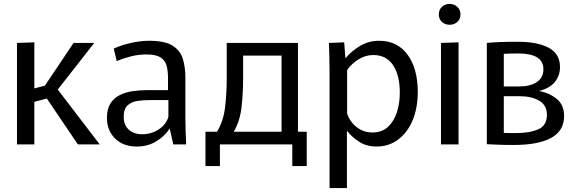

<svg xmlns="http://www.w3.org/2000/svg" viewBox="-20 -740 2949 984"><path d="M67 -520 156 -523V-287L210 -301L357 -520H463L276 -281L491 0H379L220 -235L156 -218V0H67Z M681 11Q611 11 569.5 -30.5Q528 -72 528 -136Q528 -181 545.5 -209Q563 -237 592.5 -252Q622 -267 658 -272.5Q694 -278 731 -278H841V-342Q841 -374 834.5 -401Q828 -428 804.5 -444.5Q781 -461 731 -461Q690 -461 650.5 -451Q611 -441 578 -427L563 -491Q602 -509 651 -520Q700 -531 745 -531Q825 -531 864.5 -506Q904 -481 917 -438.5Q930 -396 930 -344V-128Q930 -98 931.5 -63Q933 -28 934 0H868L850 -80H849Q822 -40 779 -14.5Q736 11 681 11ZM709 -52Q755 -52 793 -76.5Q831 -101 843 -141V-227H743Q716 -227 686 -223Q656 -219 635 -201Q614 -183 614 -141Q614 -99 640 -75.5Q666 -52 709 -52Z M1033 111V-65H1092Q1125 -118 1133.5 -190.5Q1142 -263 1142 -340V-520H1507V-65H1552V111H1478V0H1107V111ZM1226 -340Q1226 -263 1218 -191.5Q1210 -120 1178 -65H1423V-455H1226Z M1669 -365Q1669 -406 1668 -445.5Q1667 -485 1666 -520L1744 -523L1750 -443H1752Q1781 -478 1825 -504.5Q1869 -531 1923 -531Q2017 -531 2069 -459.5Q2121 -388 2121 -269Q2121 -185 2094 -122Q2067 -59 2019.5 -24Q1972 11 1911 11Q1857 11 1819 -14.5Q1781 -40 1760 -68H1758V224H1669ZM1889 -61Q1937 -61 1968 -89.5Q1999 -118 2014 -164.5Q2029 -211 2029 -265Q2029 -354 1994.5 -406Q1960 -458 1893 -458Q1852 -458 1815.5 -434.5Q1779 -411 1759 -381V-158Q1766 -135 1783.5 -112.5Q1801 -90 1828 -75.5Q1855 -61 1889 -61Z M2285 -613Q2261 -613 2245 -627.5Q2229 -642 2229 -666Q2229 -690 2245 -705Q2261 -720 2285 -720Q2307 -720 2323.5 -705Q2340 -690 2340 -666Q2340 -642 2323.5 -627.5Q2307 -613 2285 -613ZM2240 -520 2330 -523V0H2240Z M2612 3Q2565 3 2532 1.5Q2499 0 2475 -1V-520Q2506 -523 2543 -524.5Q2580 -526 2634 -526Q2735 -526 2792.5 -495Q2850 -464 2850 -396Q2850 -354 2824.5 -321Q2799 -288 2743 -274Q2797 -263 2834 -232.5Q2871 -202 2871 -145Q2871 -70 2805 -33.5Q2739 3 2612 3ZM2641 -297Q2699 -297 2732 -320Q2765 -343 2765 -385Q2765 -466 2636 -466Q2593 -466 2562 -464V-297ZM2626 -58Q2695 -58 2739 -77.5Q2783 -97 2783 -152Q2783 -200 2744 -223.5Q2705 -247 2642 -247H2562V-59Q2575 -58 2592.5 -58Q2610 -58 2626 -58Z"/></svg>

Font: Murecho
Style: Regular
Weight: 400
Designer: Neil Summerour
Foundry: Positype
Version: Version 1.010; ttfautohint (v1.8.3)